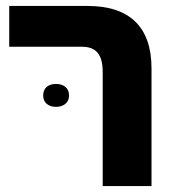

<svg xmlns="http://www.w3.org/2000/svg" viewBox="-20 -625 592 645"><path d="M325 0H489V-395C489 -535 415 -605 274 -605H11V-468H255C303 -468 325 -442 325 -383ZM125 -304C125 -279 144 -266 168 -266C192 -266 212 -279 212 -304C212 -331 192 -343 168 -343C144 -343 125 -331 125 -304Z"/></svg>

Font: Noto Sans Hebrew SemiCondensed Extra
Style: Regular
Weight: 800
Width: 4
Designer: Monotype Design Team
Foundry: Monotype Imaging Inc.
Version: Version 1.902